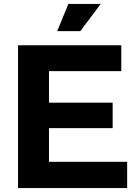

<svg xmlns="http://www.w3.org/2000/svg" viewBox="-20 -960 703 980"><path d="M72 0V-729H599V-597H230V-436H555V-306H230V-134H629V0ZM272 -801 329 -940H494L390 -801Z"/></svg>

Font: BDO Grotesk
Style: Bold
Weight: 700
Designer: Deni Anggara
Foundry: Lokal Container
Version: Version 2.000